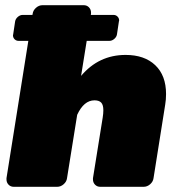

<svg xmlns="http://www.w3.org/2000/svg" viewBox="-20 -720 694 740"><path d="M30.8 -587.5 38.3 -637.5Q40 -647.5 48.8 -655Q57.5 -662.5 67.5 -662.5H105L105.8 -666.7Q107.5 -680 118.8 -690Q130 -700 144.2 -700H302.5Q315 -700 322.9 -691.7Q330.8 -683.3 330.8 -671.7V-666.7L330 -662.5H417.5Q426.7 -662.5 432.9 -656.2Q439.2 -650 439.2 -640.8Q439.2 -640 438.8 -639.2Q438.3 -638.3 438.3 -637.5L430.8 -587.5Q429.2 -577.5 420.4 -570Q411.7 -562.5 401.7 -562.5H314.2L292.5 -427.5Q360.8 -508.3 464.2 -508.3Q536.7 -508.3 578.3 -468.8Q620 -429.2 620 -357.5Q620 -335.8 616.7 -316.7L571.7 -33.3Q570 -20 558.8 -10Q547.5 0 533.3 0H366.7Q354.2 0 346.2 -8.3Q338.3 -16.7 338.3 -28.3V-33.3L375.8 -266.7Q378.3 -282.5 378.3 -295Q378.3 -315.8 370 -324.6Q361.7 -333.3 344.2 -333.3Q303.3 -333.3 277.5 -277.5L238.3 -33.3Q236.7 -20 225.4 -10Q214.2 0 200 0H33.3Q20.8 0 12.9 -8.3Q5 -16.7 5 -28.3V-33.3L89.2 -562.5H51.7Q42.5 -562.5 36.2 -568.8Q30 -575 30 -584.2Q30 -585 30.4 -585.8Q30.8 -586.7 30.8 -587.5Z"/></svg>

Font: BoonTook Mon
Style: Italic
Weight: 400
Italic angle: -9°
Designer: Sungsit Sawaiwan
Foundry: FontUni
Version: Version 3.0